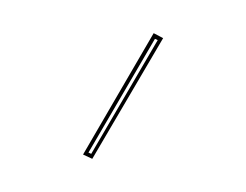

<svg xmlns="http://www.w3.org/2000/svg" viewBox="-41 -787 342 267"><g transform="rotate(-20 130.0 -653.5)"><path d="M60 -586 50 -596 200 -721 210 -710ZM58 -596 61 -593 202 -710 199 -713Z"/></g></svg>

Font: Kalnia Glaze Thin
Style: Regular
Weight: 100
Version: Version 1.110